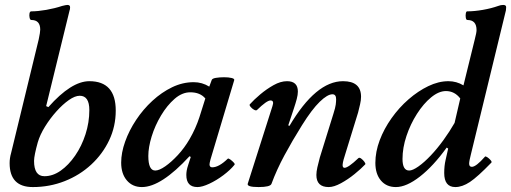

<svg xmlns="http://www.w3.org/2000/svg" viewBox="-20 -745 2071 778"><path d="M113 13Q19 13 19 -84Q19 -104 25 -125L137 -586Q140 -601 141.5 -610Q143 -619 143 -625Q143 -664 107 -664Q102 -664 100 -673Q98 -682 99.5 -690.5Q101 -699 107 -699Q133 -699 167.5 -705Q202 -711 232 -721Q248 -725 253 -725Q264 -725 264 -716Q264 -706 262 -703L167 -315L176 -311Q269 -416 342 -416Q449 -416 449 -297Q449 -233 422.5 -177Q396 -121 349.5 -78Q303 -35 242 -11Q181 13 113 13ZM160 -31Q194 -31 226 -53.5Q258 -76 284.5 -114.5Q311 -153 326.5 -201Q342 -249 342 -299Q342 -357 303 -357Q284 -357 259 -339.5Q234 -322 208.5 -293.5Q183 -265 162.5 -232Q142 -199 133 -168Q126 -143 122 -123.5Q118 -104 118 -93Q118 -31 160 -31Z M555 13Q517 13 494 -14Q471 -41 471 -86Q471 -126 487 -171Q503 -216 531.5 -259Q560 -302 597.5 -336.5Q635 -371 677.5 -391.5Q720 -412 765 -412Q799 -412 828 -394L838 -421Q840 -427 855 -429.5Q870 -432 888 -432Q906 -432 918.5 -429Q931 -426 929 -420L833 -99Q829 -84 829 -79Q829 -67 840 -67Q867 -67 903 -102Q906 -104 913.5 -98.5Q921 -93 927 -86.5Q933 -80 930 -77Q913 -56 885 -35Q857 -14 828 -0.5Q799 13 780 13Q735 13 735 -36Q735 -44 736.5 -53.5Q738 -63 743 -78L753 -109L748 -112Q633 13 555 13ZM609 -54Q625 -54 649.5 -71Q674 -88 700.5 -116.5Q727 -145 748 -181Q773 -224 788 -270L812 -346Q791 -371 751 -371Q718 -371 687.5 -344.5Q657 -318 632.5 -277Q608 -236 594.5 -192Q581 -148 581 -113Q581 -54 609 -54Z M1028 13Q979 13 984 -1L1084 -315Q1092 -338 1076 -338Q1061 -338 1021 -299Q1017 -296 1009 -300.5Q1001 -305 995 -312.5Q989 -320 993 -323Q1009 -341 1034.5 -362.5Q1060 -384 1088.5 -400Q1117 -416 1143 -416Q1187 -416 1187 -374Q1187 -361 1182.5 -344Q1178 -327 1171 -306L1148 -237L1153 -235Q1260 -416 1370 -416Q1443 -416 1443 -353Q1443 -339 1439 -322Q1435 -305 1431 -289L1381 -127Q1370 -94 1368.5 -79.5Q1367 -65 1376 -65Q1391 -65 1432 -104Q1436 -108 1443.5 -102.5Q1451 -97 1456.5 -89.5Q1462 -82 1460 -79Q1443 -61 1416.5 -39.5Q1390 -18 1361.5 -2.5Q1333 13 1312 13Q1262 13 1262 -36Q1262 -49 1266 -67Q1270 -85 1276 -107L1331 -284Q1339 -309 1340.5 -321.5Q1342 -334 1342 -343Q1342 -363 1327 -363Q1307 -363 1275.5 -332.5Q1244 -302 1204 -238Q1164 -174 1132.5 -115.5Q1101 -57 1080 0Q1075 13 1028 13Z M1584 13Q1546 13 1523.5 -13.5Q1501 -40 1501 -85Q1501 -130 1518.5 -176.5Q1536 -223 1566.5 -266Q1597 -309 1635.5 -342.5Q1674 -376 1715.5 -396Q1757 -416 1797 -416Q1830 -416 1858 -399L1904 -586Q1911 -613 1911 -623Q1911 -664 1874 -664Q1869 -664 1867.5 -673Q1866 -682 1867.5 -690.5Q1869 -699 1873 -699Q1902 -699 1936.5 -705Q1971 -711 1999 -721Q2009 -725 2019 -725Q2031 -725 2031 -716Q2031 -711 2030 -703L1888 -119Q1885 -108 1883 -97.5Q1881 -87 1881 -82Q1881 -69 1892 -69Q1909 -69 1945 -110Q1947 -113 1954.5 -108Q1962 -103 1968 -96Q1974 -89 1971 -86Q1915 -28 1884 -7.5Q1853 13 1825 13Q1780 13 1780 -44Q1780 -73 1785.5 -96.5Q1791 -120 1796 -143L1790 -147Q1736 -72 1681.5 -29.5Q1627 13 1584 13ZM1638 -54Q1652 -54 1675.5 -70.5Q1699 -87 1725.5 -115Q1752 -143 1777 -177.5Q1802 -212 1822 -247L1845 -346Q1822 -376 1787 -376Q1758 -376 1727 -350.5Q1696 -325 1669.5 -283.5Q1643 -242 1627 -194Q1611 -146 1611 -101Q1611 -54 1638 -54Z"/></svg>

Font: Junicode SmExp
Style: Bold Italic
Weight: 700
Width: 6
Italic angle: -11°
Designer: Peter S. Baker
Version: Version 2.205; ttfautohint (v1.8.4)